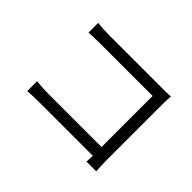

<svg xmlns="http://www.w3.org/2000/svg" viewBox="-128 -966 1255 1255"><g transform="rotate(45 500.0 -338.5)"><path d="M172 -686Q197 -683 227 -681.5Q257 -680 281 -680H774Q792 -680 812.5 -680.5Q833 -681 848 -682Q847 -665 846 -643.5Q845 -622 845 -604V-88Q845 -61 846.5 -32Q848 -3 849 9H759Q760 1 760 -14Q760 -29 761 -47H272Q241 -47 210 -46Q179 -45 159 -43V-134Q179 -132 209 -130Q239 -128 270 -128H761V-600H282Q254 -600 221.5 -599Q189 -598 172 -597Z"/></g></svg>

Font: Chiron Sans HK TT
Style: Regular
Weight: 400
Designer: Ryoko NISHIZUKA 西塚涼子 (kana, bopomofo & ideographs); Paul D. Hunt (Latin, Greek & Cyrillic); Sandoll Communications 산돌커뮤니
Foundry: Adobe
Version: Version 2.022;hotconv 1.0.109;makeotfexe 2.5.65596